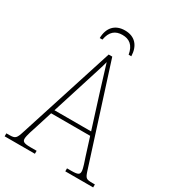

<svg xmlns="http://www.w3.org/2000/svg" viewBox="-211 -1000 1011 1116"><g transform="rotate(30 294.0 -441.5)"><path d="M190 -771H208C218 -829 249 -853 296 -853C342 -853 374 -830 384 -771H402C400 -839 364 -883 296 -883C228 -883 191 -839 190 -771ZM-3 0H200V-20H158C111 -20 104 -29 104 -47C104 -67 122 -119 129 -140L164 -251H426L463 -134C470 -113 487 -66 487 -48C487 -28 481 -20 433 -20H404V0H591V-20H575C533 -20 528 -24 515 -63L307 -714H283L80 -81C63 -27 58 -20 16 -20H-3ZM172 -276 247 -513C262 -563 288 -638 295 -670C307 -631 328 -563 347 -501L418 -276Z"/></g></svg>

Font: Noto Serif SemiCondensed Thin
Style: Regular
Weight: 100
Width: 4
Designer: Monotype Design Team
Foundry: Monotype Imaging Inc.
Version: Version 2.015